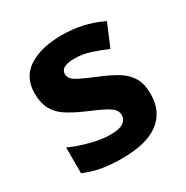

<svg xmlns="http://www.w3.org/2000/svg" viewBox="-136 -670 768 793"><g transform="rotate(-30 248.5 -273.0)"><path d="M459 -162Q459 -79 400.5 -34.5Q342 10 226 10Q169 10 128 2.5Q87 -5 46 -22V-145Q90 -125 141 -112Q192 -99 231 -99Q275 -99 293.5 -112Q312 -125 312 -146Q312 -160 304.5 -171Q297 -182 272 -196Q247 -210 194 -232Q143 -254 110 -275.5Q77 -297 61 -327.5Q45 -358 45 -404Q45 -480 104 -518Q163 -556 261 -556Q312 -556 358 -546Q404 -536 453 -513L408 -406Q368 -423 332 -434.5Q296 -446 259 -446Q226 -446 209.5 -437Q193 -428 193 -410Q193 -397 201.5 -386.5Q210 -376 234.5 -364Q259 -352 307 -332Q354 -313 388 -292.5Q422 -272 440.5 -241.5Q459 -211 459 -162Z"/></g></svg>

Font: Noto Sans Sora Sompeng
Style: Bold
Weight: 700
Designer: Monotype Design Team. David Williams.
Foundry: Monotype Imaging Inc.
Version: Version 2.101